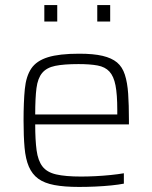

<svg xmlns="http://www.w3.org/2000/svg" viewBox="-20 -730 601 758"><path d="M292 8Q234 8 194.5 0.5Q155 -7 131 -24.5Q107 -42 94 -72Q81 -102 77 -147Q73 -192 73 -254Q73 -328 78 -378.5Q83 -429 103.5 -459.5Q124 -490 169 -504Q214 -518 293 -518Q349 -518 385 -509.5Q421 -501 442 -483.5Q463 -466 473 -435Q483 -404 486 -360Q489 -316 489 -256V-239H119Q119 -177 124.5 -136.5Q130 -96 147.5 -73Q165 -50 201.5 -41.5Q238 -33 300 -33Q326 -33 356.5 -34.5Q387 -36 416.5 -39Q446 -42 469 -46V-5Q449 -1 419.5 2Q390 5 357 6.5Q324 8 292 8ZM443 -258V-296Q443 -357 436 -393Q429 -429 412 -447.5Q395 -466 365 -471.5Q335 -477 290 -477Q232 -477 198 -470Q164 -463 146.5 -442Q129 -421 124 -382Q119 -343 119 -278H463ZM155 -645V-710H206V-645ZM364 -645V-710H415V-645Z"/></svg>

Font: Saira Thin ExtraLight
Style: Regular
Weight: 250
Version: Version 1.101